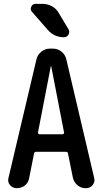

<svg xmlns="http://www.w3.org/2000/svg" viewBox="-20 -985 540 1005"><path d="M288.1 -916 337.9 -833Q346.7 -819.3 338.9 -804.7Q331.1 -790 314.5 -790Q264.6 -790 231.4 -827.1L147.5 -922.9Q136.7 -934.6 143.6 -949.7Q150.4 -964.8 166 -964.8H202.1Q228.5 -964.8 252 -952.1Q275.4 -939.5 288.1 -916ZM246.1 -638.7 178.7 -291Q178.7 -288.1 180.7 -285.2Q182.6 -282.2 185.5 -282.2H307.6Q310.5 -282.2 313.5 -285.2Q316.4 -288.1 315.4 -291L248 -638.7Q248 -639.6 247.1 -639.6Q246.1 -639.6 246.1 -638.7ZM67.4 0Q45.9 0 32.2 -16.6Q18.6 -33.2 24.4 -53.7L170.9 -674.8Q176.8 -699.2 196.8 -714.8Q216.8 -730.5 241.2 -730.5H256.8Q282.2 -730.5 301.8 -714.8Q321.3 -699.2 327.1 -674.8L472.7 -54.7Q478.5 -33.2 465.3 -16.6Q452.1 0 429.7 0H427.7Q403.3 0 384.8 -16.1Q366.2 -32.2 361.3 -55.7L335.9 -181.6Q335 -189.5 326.2 -190.4H168Q160.2 -190.4 158.2 -181.6L132.8 -53.7Q128.9 -29.3 110.8 -14.6Q92.8 0 67.4 0Z"/></svg>

Font: Rounded Mgen+ 1m medium
Style: Regular
Weight: 500
Designer: [Source Han Sans]
Ryoko NISHIZUKA  (kana & ideographs); Paul D. Hunt (Latin, Greek & Cyrillic); Wenlong ZHANG  (bopomofo
Version: Version 1.059.20150602